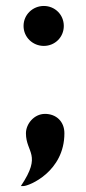

<svg xmlns="http://www.w3.org/2000/svg" viewBox="-20 -502 288 644"><path d="M127 -348C164 -348 194 -377 194 -415C194 -453 164 -482 127 -482C90 -482 59 -453 59 -415C59 -377 90 -348 127 -348ZM50 122H59C77 122 196 74 196 -55C196 -95 168 -120 131 -120C94 -120 67 -86 67 -55C67 11 122 15 50 122Z"/></svg>

Font: Hibana 45 SubMedium
Style: Regular
Weight: 500
Width: 6
Designer: pygmalion
Foundry: ybstudio
Version: Version 2021.007;FEAKit 1.0